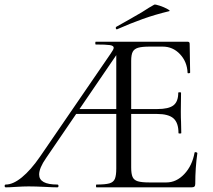

<svg xmlns="http://www.w3.org/2000/svg" viewBox="-22 -804 916 824"><path d="M3 -12Q34 -12 72 -43Q110 -74 150 -132L453 -574Q466 -592 466 -599Q466 -608 449.5 -610.5Q433 -613 389 -613Q387 -613 387 -619Q387 -625 389 -625H783Q792 -625 792 -616L794 -493Q794 -490 788.5 -489.5Q783 -489 783 -492Q781 -539 750.5 -571.5Q720 -604 676 -604H621Q587 -604 570.5 -599Q554 -594 547.5 -581.5Q541 -569 541 -543V-85Q541 -58 547 -44.5Q553 -31 569.5 -26Q586 -21 619 -21H692Q735 -21 769 -57Q803 -93 813 -149Q813 -151 817 -151Q820 -151 822.5 -149.5Q825 -148 825 -147Q816 -84 816 -15Q816 -7 812.5 -3.5Q809 0 800 0H392Q390 0 390 -6Q390 -12 392 -12Q430 -12 447.5 -17Q465 -22 471 -36.5Q477 -51 477 -81V-588L502 -604L176 -126Q146 -83 146 -55Q146 -12 224 -12Q229 -12 229 -6Q229 0 224 0Q206 0 170 -2Q130 -4 101 -4Q77 -4 47 -2Q19 0 3 0Q-2 0 -2 -6Q-2 -12 3 -12ZM305 -336H516L523 -315H290ZM651 -315H505V-336H653Q702 -336 722.5 -352Q743 -368 743 -406Q743 -408 749 -408Q755 -408 755 -406L754 -325Q754 -296 755 -281L756 -233Q756 -231 750 -231Q744 -231 744 -233Q744 -277 722.5 -296Q701 -315 651 -315ZM480 -678Q476 -678 475 -682.5Q474 -687 477 -689Q510 -707 586 -751Q604 -763 617.5 -771Q631 -779 640 -784Q644 -786 663.5 -779.5Q683 -773 697 -765Q711 -757 704 -756Q642 -741 590.5 -722.5Q539 -704 482 -679Z"/></svg>

Font: Cormorant Infant
Style: Regular
Weight: 400
Designer: Christian Thalmann (Catharsis Fonts)
Foundry: Catharsis Fonts
Version: Version 4.000